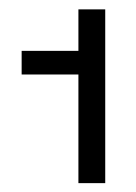

<svg xmlns="http://www.w3.org/2000/svg" viewBox="-20 -888 295 416"><path d="M149.9 -726.6V-491.2H208V-867.7H149.9V-777.8H26.9V-726.6Z"/></svg>

Font: Estedad Medium
Style: Regular
Weight: 500
Designer: Amin Abedi
Version: Version 7.3